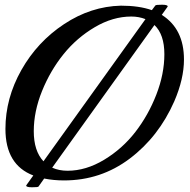

<svg xmlns="http://www.w3.org/2000/svg" viewBox="-20 -732 803 813"><path d="M718 -303Q652 -153 529.5 -60.5Q407 32 251 32Q207 32 167 24L143 58Q141 61 116 61Q91 61 91 54V53L121 11Q3 -34 3 -186Q3 -316 70.5 -435.5Q138 -555 251.5 -630Q365 -705 492 -708Q569 -708 623 -689L638 -709Q641 -712 665.5 -712Q690 -712 690 -705V-704L665 -669Q759 -610 759 -480Q759 -398 718 -303ZM634 -626 201 -22Q230 -9 266 -9Q344 -9 421 -55.5Q498 -102 553 -173Q608 -244 642 -331.5Q676 -419 676 -502.5Q676 -586 634 -626ZM164 -49 596 -651Q568 -662 536 -662Q458 -662 381.5 -617Q305 -572 249 -502.5Q193 -433 158 -346.5Q123 -260 123 -176.5Q123 -93 164 -49Z"/></svg>

Font: Playball
Style: Regular
Weight: 400
Designer: Robert E. Leuschke
Foundry: Robert E. Leuschke
Version: Version 1.001